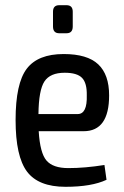

<svg xmlns="http://www.w3.org/2000/svg" viewBox="-20 -707 476 739"><path d="M236 -579H208Q184 -579 184 -605V-662Q184 -687 208 -687H236Q260 -687 260 -662V-605Q260 -579 236 -579ZM243 -60Q307 -60 382 -72L390 -15Q333 12 232 12Q128 12 84 -46.5Q40 -105 40 -245Q40 -386 83 -442.5Q126 -499 225 -499Q316 -499 358 -459.5Q400 -420 400 -340Q400 -202 302 -202H129Q134 -118 159 -89Q184 -60 243 -60ZM229 -427Q173 -427 151 -393.5Q129 -360 128 -268H279Q316 -268 314 -340Q315 -387 296 -407Q277 -427 229 -427Z"/></svg>

Font: exo2condensed_r
Style: Regular
Weight: 400
Width: 3
Designer: Natanael Gama
Version: Version 1.001;PS 001.001;hotconv 1.0.70;makeotf.lib2.5.58329